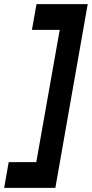

<svg xmlns="http://www.w3.org/2000/svg" viewBox="-78 -770 443 926"><path d="M189 136H-58L-36 12H97L210 -626H76L98 -750H345Z"/></svg>

Font: Cabin
Style: Bold Italic
Weight: 700
Designer: Pablo Impallari
Foundry: Pablo Impallari. www.impallari.com Igino Marini. www.ikern.com
Version: Version 1.005